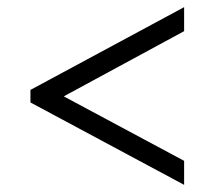

<svg xmlns="http://www.w3.org/2000/svg" viewBox="-20 -626 599 536"><path d="M494 -110 65 -340V-375L494 -606V-539L158 -357L494 -177Z"/></svg>

Font: NotoSerif-Italic
Style: Regular
Weight: 400
Italic angle: -12°
Designer: Monotype Design Team
Foundry: Monotype Imaging Inc.
Version: Version 2.007; ttfautohint (v1.8) -l 8 -r 50 -G 200 -x 14 -D